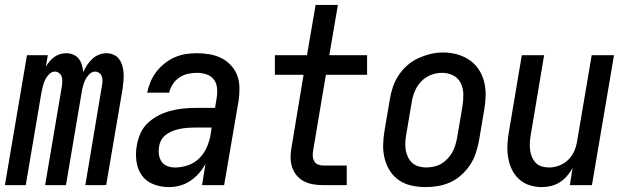

<svg xmlns="http://www.w3.org/2000/svg" viewBox="-34 -755 2554 783"><path d="M-14 0 76 -530H161L153 -483Q160 -495 168.5 -505Q177 -515 188 -523Q199 -531 211.5 -534.5Q224 -538 236 -538Q236 -538 236 -538Q236 -538 236 -538Q252 -538 265.5 -532Q279 -526 287.5 -515Q296 -504 300 -490Q304 -476 306 -461Q312 -476 321 -489.5Q330 -503 342 -514.5Q354 -526 369.5 -532Q385 -538 400 -538Q400 -538 400 -538Q400 -538 400 -538Q416 -538 430 -531.5Q444 -525 452.5 -513Q461 -501 465 -486.5Q469 -472 470 -456.5Q471 -441 469.5 -425Q468 -409 466 -393L399 0H314L382 -407Q384 -417 384 -426.5Q384 -436 381 -444Q378 -452 370.5 -457.5Q363 -463 354 -463Q341 -463 330.5 -452.5Q320 -442 314 -429.5Q308 -417 304.5 -404Q301 -391 299 -378L235 0H150L219 -407Q220 -417 220 -426.5Q220 -436 217 -444Q214 -452 206.5 -457.5Q199 -463 190 -463Q177 -463 166.5 -452.5Q156 -442 150 -429.5Q144 -417 141 -404Q138 -391 135 -378L71 0Z M655 8Q622 8 592 -3.5Q562 -15 544.5 -39.5Q527 -64 522.5 -96.5Q518 -129 524 -162Q528 -187 539 -211.5Q550 -236 570 -254.5Q590 -273 614 -285Q638 -297 663.5 -303.5Q689 -310 714 -312.5Q739 -315 765 -315H843L850 -358Q853 -377 851 -397Q849 -417 837.5 -431.5Q826 -446 807.5 -452Q789 -458 769 -458Q751 -458 732.5 -454Q714 -450 697.5 -439Q681 -428 670.5 -411.5Q660 -395 656 -377H566Q571 -400 580 -421.5Q589 -443 603.5 -462Q618 -481 637.5 -496.5Q657 -512 679 -521.5Q701 -531 723.5 -534.5Q746 -538 769 -538Q795 -538 821 -533.5Q847 -529 869 -518Q891 -507 908 -488.5Q925 -470 933.5 -447Q942 -424 942.5 -397.5Q943 -371 939 -344L880 0H790L804 -87Q793 -66 777 -48Q761 -30 741.5 -17Q722 -4 699.5 2Q677 8 655 8ZM680 -72Q706 -72 731.5 -80.5Q757 -89 777 -108Q797 -127 808 -151.5Q819 -176 824 -201L829 -235H765Q750 -235 735 -234Q720 -233 705.5 -230.5Q691 -228 676 -223Q661 -218 647.5 -209Q634 -200 625.5 -186.5Q617 -173 615 -158Q612 -142 614 -125.5Q616 -109 625 -96Q634 -83 649 -77.5Q664 -72 680 -72Z M1283 0Q1262 0 1242 -3.5Q1222 -7 1205 -16Q1188 -25 1175.5 -40Q1163 -55 1157 -74Q1151 -93 1151 -113.5Q1151 -134 1155 -155L1204 -450H1087V-530H1218L1253 -735H1344L1309 -530H1463V-450H1295L1243 -141Q1241 -130 1241.5 -119Q1242 -108 1247 -98.5Q1252 -89 1262 -84.5Q1272 -80 1283 -80H1380V0Z M1702 8Q1673 8 1645 2Q1617 -4 1594.5 -19Q1572 -34 1557 -57Q1542 -80 1535 -107Q1528 -134 1528.5 -163Q1529 -192 1534 -221L1556 -351Q1560 -376 1568.5 -401Q1577 -426 1592 -448.5Q1607 -471 1627.5 -489Q1648 -507 1672.5 -518Q1697 -529 1722 -535Q1747 -541 1773 -541Q1802 -541 1829.5 -533.5Q1857 -526 1879.5 -511Q1902 -496 1917.5 -473Q1933 -450 1940 -423Q1947 -396 1946.5 -367Q1946 -338 1941 -309L1919 -179Q1914 -154 1906 -129.5Q1898 -105 1883 -82.5Q1868 -60 1847.5 -41.5Q1827 -23 1803 -12Q1779 -1 1753 3.5Q1727 8 1702 8ZM1704 -72Q1719 -72 1735 -75.5Q1751 -79 1765 -87Q1779 -95 1790.5 -107Q1802 -119 1810 -133Q1818 -147 1822.5 -162Q1827 -177 1830 -192L1852 -322Q1856 -347 1855.5 -371Q1855 -395 1845 -416Q1835 -437 1814 -447.5Q1793 -458 1769 -458Q1745 -458 1722.5 -449Q1700 -440 1683.5 -422.5Q1667 -405 1657.5 -382.5Q1648 -360 1645 -338L1623 -208Q1620 -192 1619 -175.5Q1618 -159 1620.5 -144Q1623 -129 1629.5 -115Q1636 -101 1647 -91Q1658 -81 1673 -76.5Q1688 -72 1704 -72Q1704 -72 1704 -72Q1704 -72 1704 -72Z M2176 8Q2149 8 2124.5 0Q2100 -8 2081.5 -25.5Q2063 -43 2052.5 -66Q2042 -89 2038 -114.5Q2034 -140 2035.5 -167Q2037 -194 2042 -221L2094 -530H2185L2131 -208Q2128 -192 2127 -176Q2126 -160 2127.5 -145.5Q2129 -131 2134.5 -117Q2140 -103 2150 -92Q2160 -81 2174.5 -76.5Q2189 -72 2205 -72Q2226 -72 2247 -80Q2268 -88 2284 -104Q2300 -120 2308.5 -140.5Q2317 -161 2320 -182L2379 -530H2470L2380 0H2290L2301 -70Q2292 -53 2278.5 -37.5Q2265 -22 2248.5 -11.5Q2232 -1 2213 3.5Q2194 8 2176 8Z"/></svg>

Font: iosevka_custom_sans_ss08 Md
Style: Italic
Weight: 500
Italic angle: -10°
Designer: Belleve Invis
Foundry: Belleve Invis
Version: Version 10.3.0; ttfautohint (v1.8.3)